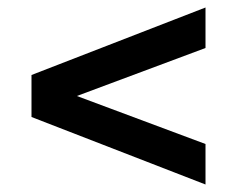

<svg xmlns="http://www.w3.org/2000/svg" viewBox="-20 -606 632 512"><path d="M528 -114 64 -294V-406L528 -586V-478L185 -350L528 -222Z"/></svg>

Font: Belfius21
Style: Bold
Weight: 700
Designer: Montserrat's base design by Julieta Ulanovsky, modified by Coast SPRL for Belfius Bank NV.
Foundry: Montserrat's base design by Julieta Ulanovsky, modified by Coast SPRL for Belfius Bank NV.
Version: Version 2.000;FEAKit 1.0